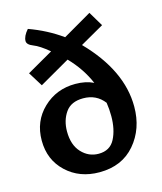

<svg xmlns="http://www.w3.org/2000/svg" viewBox="-110 -802 750 890"><g transform="rotate(-15 265.5 -357.0)"><path d="M257.8 6.8Q162.1 6.8 99.1 -52.5Q36.1 -111.8 36.1 -204.1Q36.1 -296.9 99.4 -357.4Q162.6 -418 253.9 -418Q303.7 -418 340.8 -399.9Q309.1 -474.1 249 -536.1L103 -452.1L60.1 -521L185.1 -592.8Q141.6 -629.4 112.3 -640.6Q83 -651.9 83 -669.4Q83 -692.9 107.9 -721.2Q193.8 -690.4 265.1 -639.2L402.8 -719.2L444.8 -648.9L331.1 -584Q491.2 -419.9 491.2 -246.1Q491.2 -139.6 428.7 -66.4Q366.2 6.8 257.8 6.8ZM275.9 -77.1Q330.6 -77.1 353.8 -121.8Q377 -166.5 377 -231Q377 -264.2 372.1 -295.9Q335 -344.2 272 -344.2Q213.4 -344.2 186.8 -305.9Q160.2 -267.6 160.2 -214.8Q160.2 -149.9 194.1 -113.5Q228 -77.1 275.9 -77.1Z"/></g></svg>

Font: Bainsley
Style: Bold
Weight: 700
Designer: Paul James MIller
Foundry: High-Logic / Made with FontCreator
Version: Version 1.411;March 28, 2021;FontCreator 13.0.0.2683 64-bit